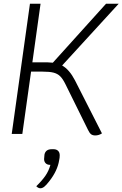

<svg xmlns="http://www.w3.org/2000/svg" viewBox="-20 -720 658 1032"><path d="M383 -288 528 -3Q511 8 492 8Q478 8 469.5 1.5Q461 -5 453 -22L331 -269Q317 -297 303 -310.5Q289 -324 268 -329.5Q247 -335 209 -335H147L100 0H43L141 -700H198L154 -385H234Q244 -385 264 -383L550 -700H618L314 -368Q353 -346 383 -288ZM301 115Q301 129 298 141Q289 198 245 254Q228 276 217.5 284Q207 292 197 292Q186 292 175 281Q205 252 223.5 225.5Q242 199 251 166H248Q234 166 225.5 157.5Q217 149 217 135L219 111Q225 82 258 82H268Q283 82 292 90.5Q301 99 301 115Z"/></svg>

Font: Krub Light
Style: Italic
Weight: 300
Italic angle: -8°
Designer: Ekaluck Peanpanawate
Foundry: Cadson Demak Co.,Ltd.
Version: Version 1.000; ttfautohint (v1.6)